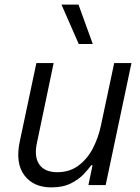

<svg xmlns="http://www.w3.org/2000/svg" viewBox="-20 -804 607 834"><path d="M322 -613 247 -784H321L383 -613ZM203 10Q125 10 85.5 -43Q46 -96 66 -190L138 -530H213L141 -186Q127 -124 150.5 -90Q174 -56 229 -56Q282 -56 320.5 -84.5Q359 -113 383 -159Q407 -205 418 -257L476 -530H551L439 0H364L382 -86H376Q366 -72 345 -49Q324 -26 289 -8Q254 10 203 10Z"/></svg>

Font: Be Vietnam Pro Light
Style: Italic
Weight: 300
Italic angle: -12°
Designer: Lam Bao, Tony Le, Vietanh Nguyen
Foundry: Yellow Type Foundry
Version: Version 1.002; ttfautohint (v1.8.3)